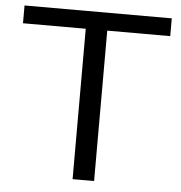

<svg xmlns="http://www.w3.org/2000/svg" viewBox="-52 -779 783 829"><g transform="rotate(5 339.5 -364.5)"><path d="M293 0V-651.9H21V-729H659.2V-651.9H386.2V0Z"/></g></svg>

Font: Lumene Sans Expanded
Style: Regular
Weight: 400
Width: 7
Designer: Deni Anggara
Version: Version 1.003;Glyphs 3.1.2 (3151)